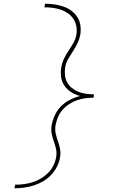

<svg xmlns="http://www.w3.org/2000/svg" viewBox="-20 -853 640 1026"><path d="M57 153 61 134Q84 134 107.5 131Q131 128 153.5 121Q176 114 197.5 101.5Q219 89 236.5 71.5Q254 54 265 32Q276 10 280 -13Q284 -35 279.5 -56.5Q275 -78 267.5 -98Q260 -118 256 -139.5Q252 -161 256 -184Q261 -211 273.5 -238Q286 -265 306.5 -285.5Q327 -306 353.5 -319.5Q380 -333 408 -340Q382 -347 360.5 -360.5Q339 -374 324.5 -394.5Q310 -415 306.5 -442Q303 -469 308 -496Q312 -519 322.5 -540.5Q333 -562 346.5 -582Q360 -602 372 -623.5Q384 -645 388 -667Q392 -690 388 -712Q384 -734 372.5 -751.5Q361 -769 343.5 -781.5Q326 -794 305.5 -801Q285 -808 262.5 -811Q240 -814 217 -814L221 -833Q247 -833 271 -829.5Q295 -826 318.5 -818Q342 -810 361 -796Q380 -782 393 -762Q406 -742 409.5 -717.5Q413 -693 409 -667Q405 -645 394.5 -623Q384 -601 371 -581Q358 -561 345.5 -540Q333 -519 329 -496Q325 -474 327 -452.5Q329 -431 338.5 -413.5Q348 -396 364 -383Q380 -370 399 -362.5Q418 -355 439 -352Q460 -349 482 -349L480 -331Q458 -331 436 -328Q414 -325 392 -317.5Q370 -310 350 -297Q330 -284 314.5 -266.5Q299 -249 290 -227.5Q281 -206 277 -184Q273 -161 277.5 -140Q282 -119 289.5 -98.5Q297 -78 301 -56.5Q305 -35 301 -13Q297 13 284.5 37.5Q272 62 253 82Q234 102 210 116Q186 130 160.5 138Q135 146 109 149.5Q83 153 57 153Z"/></svg>

Font: Iosevka Thin Extended Oblique
Style: Regular
Weight: 100
Width: 7
Italic angle: -9°
Monospace: yes
Designer: Belleve Invis
Foundry: Belleve Invis
Version: Version 32.5.0; ttfautohint (v1.8.4)